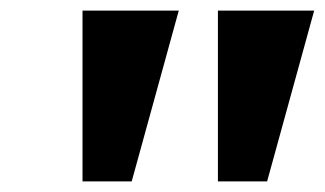

<svg xmlns="http://www.w3.org/2000/svg" viewBox="-20 -743 614 363"><path d="M318 -723H136V-400H229ZM574 -723H392V-400H485Z"/></svg>

Font: United Sans Black
Style: Italic
Weight: 900
Italic angle: -8°
Designer: Pablo Impallari, Rodrigo Fuenzalida (Modified by Dan O. Williams)
Version: Version 1.000;PS 001.000;hotconv 1.0.88;makeotf.lib2.5.64775